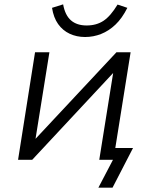

<svg xmlns="http://www.w3.org/2000/svg" viewBox="-20 -734 701 882"><path d="M432 128 499 0H436L445 -54H591L497 128ZM63 0 141 -494H207L143 -95H142L515 -494H580L501 0H436L500 -400H501L128 0ZM371 -564Q332 -564 300 -579Q268 -594 247 -623.5Q226 -653 219 -698L270 -714Q279 -664 306 -640.5Q333 -617 378 -617Q423 -617 455.5 -638.5Q488 -660 520 -713L565 -698Q541 -650 510.5 -621Q480 -592 444.5 -578Q409 -564 371 -564Z"/></svg>

Font: Nunito Sans 7pt Light
Style: Italic
Weight: 300
Italic angle: -9°
Designer: Vernon Adams
Foundry: Vernon Adams
Version: Version 3.101;gftools[0.9.27]